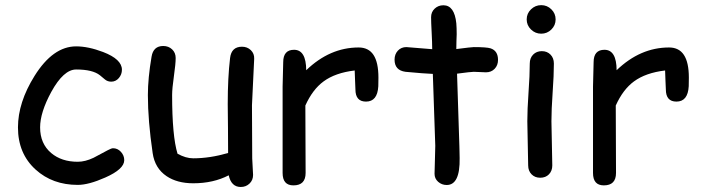

<svg xmlns="http://www.w3.org/2000/svg" viewBox="-20 -703 2786 762"><path d="M288.6 30.8Q188.5 30.8 121.6 -29.8Q51.3 -93.3 51.3 -197.3Q51.3 -296.4 117.2 -401.9Q190.4 -519 282.2 -519Q330.1 -519 389.2 -496.6Q463.9 -467.8 463.9 -426.3Q463.9 -407.7 451.7 -393.3Q439.5 -378.9 421.4 -378.9Q407.2 -378.9 396.7 -387.5Q386.2 -396 376.5 -404.3Q347.7 -427.2 282.2 -427.2Q232.4 -427.2 183.6 -338.4Q139.2 -256.8 139.2 -197.3Q139.2 -132.8 183.1 -95.7Q224.1 -61 288.6 -61Q317.9 -61 351.1 -76.7L407.7 -106.9Q422.4 -114.7 428.7 -114.7Q446.8 -114.7 460 -100.3Q473.1 -85.9 473.1 -67.4Q473.1 -31.7 397.9 1.5Q332 30.8 288.6 30.8Z M980 -285.2Q980 -250 980.5 -179.7Q981 -109.4 981 -74.2Q981 -63.5 982.7 -41.5Q984.4 -19.5 984.4 -8.8Q984.4 12.2 970.2 25.6Q956.1 39.1 935.5 39.1Q897.9 39.1 887.7 -7.3Q826.7 24.4 747.1 24.4Q683.1 24.4 641.1 -3.9Q594.7 -35.2 585.9 -95.2Q566.9 -224.6 566.9 -325.7Q566.9 -392.6 581.5 -478Q588.4 -520.5 627.9 -520.5Q648.9 -520.5 663.1 -507.1Q677.2 -493.7 677.2 -472.7Q677.2 -450.2 670.2 -400.9Q663.1 -351.6 663.1 -325.7Q663.1 -244.1 668.5 -186Q673.8 -127.9 684.6 -92.8Q700.7 -84 716.3 -79.3Q731.9 -74.7 747.1 -74.7Q812.5 -74.7 885.3 -95.7L884.8 -194.8L883.8 -289.6Q883.8 -395 893.1 -472.7Q898.4 -517.6 940.4 -517.6Q961.4 -517.6 975.6 -503.9Q989.7 -490.2 988.8 -469.7Z M1481.4 -360.8Q1478 -299.8 1432.6 -299.8Q1390.6 -299.8 1390.6 -348.1Q1390.6 -357.4 1389.2 -382.3L1387.7 -423.3Q1310.5 -414.1 1264.2 -379.9Q1220.7 -348.1 1191.9 -284.2L1192.9 -16.6Q1192.9 32.7 1144.5 32.7Q1101.6 32.7 1101.6 -16.6V-359.4Q1101.6 -375.5 1102.8 -407.7Q1104 -439.9 1104 -456.1Q1104 -505.4 1147 -505.4Q1194.8 -505.4 1195.3 -424.3Q1289.1 -514.6 1403.3 -514.6Q1442.9 -514.6 1462.4 -484.9Q1481.9 -455.1 1481.9 -395Q1481.9 -369.6 1481.4 -360.8Z M1908.7 -416Q1898.4 -416 1884.5 -417Q1870.6 -418 1860.4 -418Q1849.1 -418 1793.9 -410.6L1803.2 -122.1L1803.7 -100.6L1804.2 -75.7Q1806.2 31.2 1752.9 31.2Q1733.4 31.2 1719 18.6Q1704.6 5.9 1704.6 -13.2Q1704.6 -31.7 1706.1 -68.8Q1707.5 -106 1707.5 -124.5L1697.8 -409.7Q1662.1 -411.1 1589.4 -418Q1545.9 -423.8 1545.9 -466.3Q1545.9 -487.8 1559.1 -502Q1572.3 -516.1 1592.8 -516.1L1695.3 -507.8Q1695.3 -532.7 1693.1 -574.5Q1690.9 -616.2 1690.9 -634.8Q1690.9 -655.3 1705.1 -668.7Q1719.2 -682.1 1739.7 -682.1Q1783.7 -682.1 1791 -610.4Q1792.5 -592.3 1792.5 -566.9L1791.5 -538.6L1791 -508.3Q1851.6 -516.1 1860.4 -516.1Q1911.1 -516.1 1926.8 -511.2Q1956.5 -501.5 1956.5 -465.3Q1956.5 -443.8 1943.1 -429.9Q1929.7 -416 1908.7 -416Z M2127.9 -569.3Q2104.5 -569.3 2087.4 -585.9Q2070.3 -602.5 2070.3 -626Q2070.3 -649.4 2087.4 -666Q2104.5 -682.6 2127.9 -682.6Q2151.4 -682.6 2168.2 -666Q2185.1 -649.4 2185.1 -626Q2185.1 -602.5 2168.2 -585.9Q2151.4 -569.3 2127.9 -569.3ZM2168.5 -221.7Q2168.5 -192.4 2170.2 -134Q2171.9 -75.7 2171.9 -46.4Q2171.9 -24.9 2158.7 -11.2Q2145.5 2.4 2124 2.4Q2103 2.4 2089.6 -11.2Q2076.2 -24.9 2076.2 -46.4Q2076.2 -75.7 2074.5 -134Q2072.8 -192.4 2072.8 -221.7Q2072.8 -267.6 2077.6 -336.2Q2082.5 -404.8 2082.5 -450.7Q2082.5 -472.7 2095.9 -486.3Q2109.4 -500 2130.4 -500Q2151.4 -500 2164.8 -486.3Q2178.2 -472.7 2178.2 -450.7Q2178.2 -404.8 2173.3 -336.2Q2168.5 -267.6 2168.5 -221.7Z M2713.4 -360.8Q2710 -299.8 2664.6 -299.8Q2622.6 -299.8 2622.6 -348.1Q2622.6 -357.4 2621.1 -382.3L2619.6 -423.3Q2542.5 -414.1 2496.1 -379.9Q2452.6 -348.1 2423.8 -284.2L2424.8 -16.6Q2424.8 32.7 2376.5 32.7Q2333.5 32.7 2333.5 -16.6V-359.4Q2333.5 -375.5 2334.7 -407.7Q2335.9 -439.9 2335.9 -456.1Q2335.9 -505.4 2378.9 -505.4Q2426.8 -505.4 2427.2 -424.3Q2521 -514.6 2635.3 -514.6Q2674.8 -514.6 2694.3 -484.9Q2713.9 -455.1 2713.9 -395Q2713.9 -369.6 2713.4 -360.8Z"/></svg>

Font: Candra Sangkala
Style: Regular
Weight: 400
Designer: R.S. Wihananto
Foundry: R.S. Wihananto
Version: Version 2.0.1